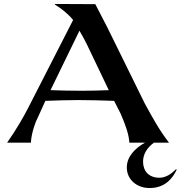

<svg xmlns="http://www.w3.org/2000/svg" viewBox="-20 -720 912 969"><path d="M16 0H136C138 -50 162 -112 169 -123L209 -211C266 -213 323 -215 375 -215C437 -215 497 -213 556 -211L589 -146C616 -83 630 -42 633 0H712C661 28 620 71 620 125C620 187 671 229 735 229C812 229 851 181 872 136L868 134C841 162 813 177 784 177C732 177 702 144 702 96C702 59 721 26 757 0H833C784 -63 750 -126 711 -197L523 -579L461 -699L257 -700V-697C290 -677 324 -650 349 -619L124 -179C100 -131 60 -63 16 0ZM235 -265 381 -565C395 -541 408 -518 418 -497L529 -265C483 -263 438 -262 395 -262C340 -262 286 -263 235 -265Z"/></svg>

Font: Coconat Demi
Style: Regular
Weight: 400
Designer: Sara Lavazza
Foundry: Collletttivo
Version: Version 1.000;Glyphs 3.2 (3217)